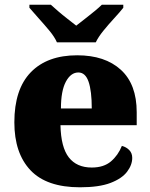

<svg xmlns="http://www.w3.org/2000/svg" viewBox="-20 -786 638 816"><path d="M320 10Q178 10 109.5 -62.5Q41 -135 41 -266Q41 -407 111 -479Q181 -551 308 -551Q426 -551 493.5 -489.5Q561 -428 561 -309V-254H237Q239 -160 272.5 -117Q306 -74 370 -74Q421 -74 451.5 -100Q482 -126 498 -166Q517 -161 529.5 -148Q542 -135 542 -115Q542 -85 520 -56Q498 -27 449.5 -8.5Q401 10 320 10ZM370 -325Q370 -399 356.5 -438.5Q343 -478 313 -478Q281 -478 260 -439Q239 -400 239 -325ZM222 -606Q212 -629 190 -655.5Q168 -682 144.5 -708Q121 -734 105 -753V-766H196Q207 -756 226.5 -739Q246 -722 267.5 -705.5Q289 -689 304 -677Q319 -689 340.5 -705.5Q362 -722 382.5 -739Q403 -756 413 -766H504V-753Q489 -734 465 -708Q441 -682 419.5 -655.5Q398 -629 387 -606Z"/></svg>

Font: Noto Serif Bengali Black
Style: Regular
Weight: 900
Version: Version 2.003